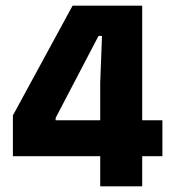

<svg xmlns="http://www.w3.org/2000/svg" viewBox="-20 -659 611 679"><path d="M334.4 0V-365.8L340.7 -531.9H328.4L176.7 -241.8V-180.1L116.9 -233.7H554.3V-106.5H25.6V-250.8L236.7 -639H482.9V0Z"/></svg>

Font: Anek Gujarati Medium
Style: Regular
Weight: 500
Designer: Mrunmayee Ghaisas (Gujarati), Yesha Goshar (Latin)
Foundry: Ek Type
Version: Version 1.003